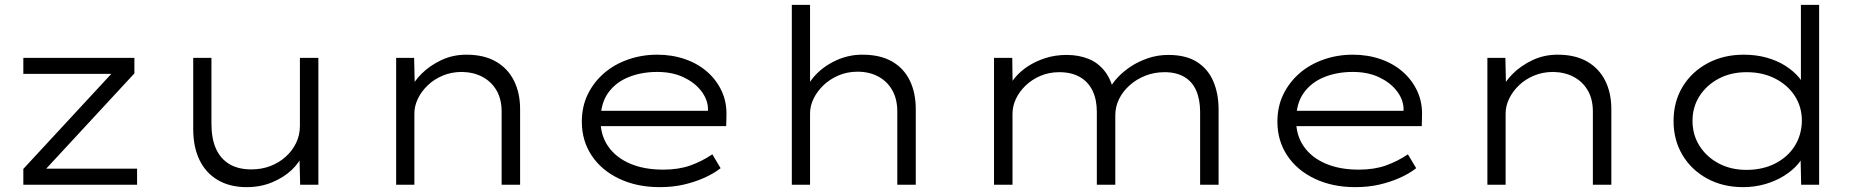

<svg xmlns="http://www.w3.org/2000/svg" viewBox="-20 -760 7656 790"><path d="M76 0V-65L450 -469L467 -456H76V-522H533V-458L159 -54L144 -66H544V0Z M995 10Q926 10 876.5 -19Q827 -48 801 -101.5Q775 -155 775 -230V-522H850V-251Q850 -190 868.5 -148.5Q887 -107 923.5 -85Q960 -63 1014 -63Q1057 -63 1093 -77Q1129 -91 1156 -115.5Q1183 -140 1198.5 -172Q1214 -204 1214 -242V-522H1290V0H1215L1212 -119L1225 -125Q1213 -92 1180.5 -61Q1148 -30 1100 -10Q1052 10 995 10Z M1610 0V-522H1684L1687 -387L1665 -386Q1681 -423 1714.5 -456.5Q1748 -490 1795.5 -512.5Q1843 -535 1899 -535Q1971 -535 2020 -507Q2069 -479 2094.5 -428.5Q2120 -378 2120 -311V0H2044V-301Q2044 -352 2023 -388Q2002 -424 1965.5 -443.5Q1929 -463 1881 -464Q1838 -464 1802 -449Q1766 -434 1740 -409Q1714 -384 1699.5 -354Q1685 -324 1685 -293V0H1648Q1635 0 1625.5 0Q1616 0 1610 0Z M2694 10Q2601 10 2528 -24.5Q2455 -59 2414.5 -120Q2374 -181 2374 -259Q2374 -322 2398.5 -372Q2423 -422 2465 -458.5Q2507 -495 2564 -515Q2621 -535 2684 -535Q2746 -535 2799 -516.5Q2852 -498 2890.5 -464Q2929 -430 2950 -384Q2971 -338 2969 -282L2968 -241H2438L2427 -304H2911L2893 -293V-317Q2890 -355 2863 -388.5Q2836 -422 2790.5 -443Q2745 -464 2684 -464Q2619 -464 2566 -442.5Q2513 -421 2482 -377.5Q2451 -334 2451 -264Q2451 -203 2482.5 -157.5Q2514 -112 2572 -87Q2630 -62 2709 -62Q2772 -62 2820 -79Q2868 -96 2911 -125L2945 -68Q2917 -46 2878 -28.5Q2839 -11 2793.5 -0.5Q2748 10 2694 10Z M3238 0V-740H3313V-382L3289 -371Q3301 -415 3336 -452Q3371 -489 3421.5 -512Q3472 -535 3528 -535Q3602 -535 3650.5 -507Q3699 -479 3723.5 -428.5Q3748 -378 3748 -311V0H3672V-301Q3672 -352 3651.5 -388.5Q3631 -425 3594 -445Q3557 -465 3508 -465Q3466 -465 3430 -449.5Q3394 -434 3368 -409Q3342 -384 3327.5 -354Q3313 -324 3313 -293V0H3276Q3260 0 3250.5 0Q3241 0 3238 0Z M4070 0V-522H4145L4147 -379L4123 -384Q4133 -412 4155 -439Q4177 -466 4209 -487Q4241 -508 4281.5 -521Q4322 -534 4369 -534Q4419 -534 4459.5 -517.5Q4500 -501 4527.5 -464.5Q4555 -428 4566 -368L4541 -380L4545 -394Q4556 -417 4579 -441.5Q4602 -466 4633 -486.5Q4664 -507 4703.5 -520.5Q4743 -534 4787 -534Q4859 -534 4904.5 -505.5Q4950 -477 4972 -426Q4994 -375 4994 -309V0H4918V-299Q4918 -350 4902 -387Q4886 -424 4853 -443.5Q4820 -463 4772 -463Q4729 -463 4692.5 -448.5Q4656 -434 4628 -409Q4600 -384 4584.5 -352.5Q4569 -321 4569 -286V0H4493V-300Q4493 -350 4475.5 -386.5Q4458 -423 4423.5 -443Q4389 -463 4338 -463Q4297 -463 4261.5 -448Q4226 -433 4200 -408Q4174 -383 4160 -353Q4146 -323 4146 -292V0Z M5556 10Q5463 10 5390 -24.5Q5317 -59 5276.5 -120Q5236 -181 5236 -259Q5236 -322 5260.5 -372Q5285 -422 5327 -458.5Q5369 -495 5426 -515Q5483 -535 5546 -535Q5608 -535 5661 -516.5Q5714 -498 5752.5 -464Q5791 -430 5812 -384Q5833 -338 5831 -282L5830 -241H5300L5289 -304H5773L5755 -293V-317Q5752 -355 5725 -388.5Q5698 -422 5652.5 -443Q5607 -464 5546 -464Q5481 -464 5428 -442.5Q5375 -421 5344 -377.5Q5313 -334 5313 -264Q5313 -203 5344.5 -157.5Q5376 -112 5434 -87Q5492 -62 5571 -62Q5634 -62 5682 -79Q5730 -96 5773 -125L5807 -68Q5779 -46 5740 -28.5Q5701 -11 5655.5 -0.5Q5610 10 5556 10Z M6100 0V-522H6174L6177 -387L6155 -386Q6171 -423 6204.5 -456.5Q6238 -490 6285.5 -512.5Q6333 -535 6389 -535Q6461 -535 6510 -507Q6559 -479 6584.5 -428.5Q6610 -378 6610 -311V0H6534V-301Q6534 -352 6513 -388Q6492 -424 6455.5 -443.5Q6419 -463 6371 -464Q6328 -464 6292 -449Q6256 -434 6230 -409Q6204 -384 6189.5 -354Q6175 -324 6175 -293V0H6138Q6125 0 6115.5 0Q6106 0 6100 0Z M7152 10Q7069 10 7004 -25.5Q6939 -61 6902.5 -122.5Q6866 -184 6866 -262Q6866 -342 6903.5 -403.5Q6941 -465 7006.5 -500Q7072 -535 7155 -535Q7205 -535 7248.5 -523Q7292 -511 7326.5 -489Q7361 -467 7383.5 -439.5Q7406 -412 7414 -379L7390 -387V-740H7465V0H7391L7388 -141L7408 -145Q7402 -113 7378.5 -85.5Q7355 -58 7320.5 -36.5Q7286 -15 7243 -2.5Q7200 10 7152 10ZM7166 -61Q7232 -61 7283.5 -87Q7335 -113 7364 -158.5Q7393 -204 7394 -263Q7394 -320 7365 -365Q7336 -410 7284.5 -436.5Q7233 -463 7167 -463Q7102 -463 7052 -436.5Q7002 -410 6973 -365Q6944 -320 6944 -263Q6944 -205 6973 -159.5Q7002 -114 7052 -87.5Q7102 -61 7166 -61Z"/></svg>

Font: Lexend Mega Light
Style: Regular
Weight: 300
Version: Version 1.007